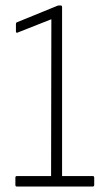

<svg xmlns="http://www.w3.org/2000/svg" viewBox="-20 -679 382 699"><path d="M41 0Q36 0 36 -6V-32Q36 -38 41 -38H166L167 -609L43 -560Q41 -559 39.5 -560.5Q38 -562 38 -565V-591Q38 -597 42 -598L189 -658Q192 -659 193.5 -659Q195 -659 197 -659H201Q206 -659 206 -653V-38H318Q323 -38 323 -32V-6Q323 0 318 0Z"/></svg>

Font: Sofia Sans Condensed ExtraLight
Style: Regular
Weight: 250
Version: Version 4.100